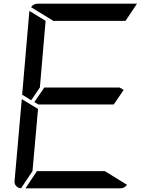

<svg xmlns="http://www.w3.org/2000/svg" viewBox="-20 -1020 856 1040"><path d="M149 -477 100 -507 139 -959V-961L227 -907L196 -546ZM650 -533 596 -454H188L166 -467L220 -546H628ZM548 -93 668 -19Q654 0 632 0H118L180 -93ZM94 0Q78 -1 67.5 -12.5Q57 -24 59 -41L98 -483L186 -430L156 -93ZM269 -907 148 -981Q162 -1000 184 -1000H720H722L660 -907Z"/></svg>

Font: DSEG7 Modern
Style: Italic
Weight: 400
Italic angle: -5°
Designer: Keshikan(Twitter:@keshinomi_88pro)
Version: Version 0.46